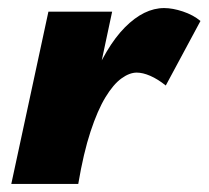

<svg xmlns="http://www.w3.org/2000/svg" viewBox="-20 -456 517 476"><path d="M140 0Q165 -146 203.5 -243Q242 -340 289.5 -388Q337 -436 387 -436Q408 -436 433.5 -427.5Q459 -419 477 -404L391 -244Q371 -260 352.5 -268Q334 -276 319 -276Q301 -276 281 -261.5Q261 -247 241.5 -215Q222 -183 204.5 -130Q187 -77 174 0ZM8 0 100 -427H258L167 0Z"/></svg>

Font: Ysabeau Infant Black
Style: Italic
Weight: 900
Italic angle: -12°
Designer: Christian Thalmann (Catharsis Fonts)
Version: Version 2.001;gftools[0.9.30]; featfreeze: ss01,ss02,lnum